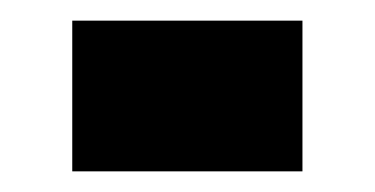

<svg xmlns="http://www.w3.org/2000/svg" viewBox="-20 -390 363 186"><path d="M50 -370V-224H273V-370Z"/></svg>

Font: Noto Sans Devanagari ExtraCondensed Black
Style: Regular
Weight: 900
Width: 2
Designer: Jelle Bosma - Monotype Design Team
Foundry: Monotype Imaging Inc.
Version: Version 2.004